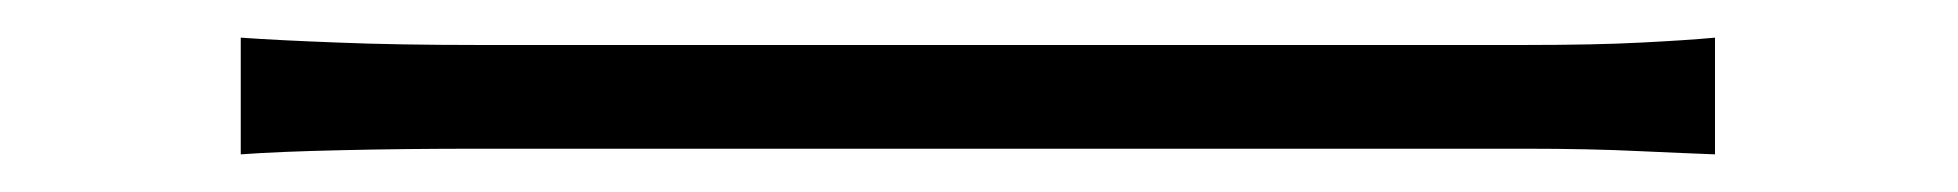

<svg xmlns="http://www.w3.org/2000/svg" viewBox="-20 -435 1040 102"><path d="M107.9 -415Q127.4 -413.6 159.2 -412.4Q190.9 -411.1 234.9 -411.1H789.1Q828.1 -411.1 852.1 -412.4Q876 -413.6 891.1 -415V-353Q877.4 -353.5 851.1 -354.7Q824.7 -356 790 -356H234.9Q193.8 -356 161.1 -355.2Q128.4 -354.5 107.9 -353Z"/></svg>

Font: Source Han Sans CN Light
Style: Regular
Weight: 300
Designer: Ryoko NISHIZUKA  (kana, bopomofo & ideographs); Paul D. Hunt (Latin, Greek & Cyrillic); Sandoll Communications , Soo-you
Foundry: Adobe
Version: Version 2.000;hotconv 1.0.107;makeotfexe 2.5.65593